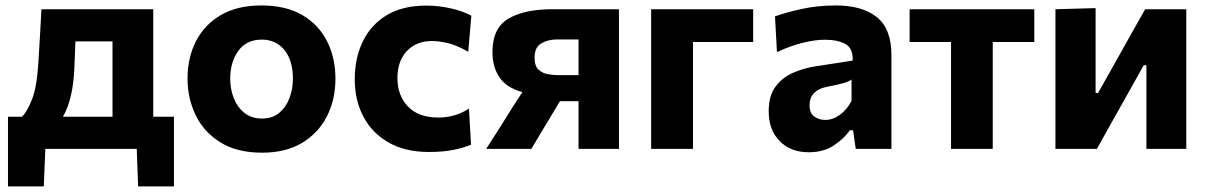

<svg xmlns="http://www.w3.org/2000/svg" viewBox="-20 -532 4316 686"><path d="M8.5 134V-115H58.5Q76 -131.5 93.8 -175.2Q111.5 -219 117 -306.5Q120 -361 123 -407Q125.5 -453 128 -499H527.5V-115H601.5V134H473.5L468.5 0H142L136.5 134ZM245.5 -284Q243 -232.5 233.2 -190Q223.5 -147.5 205 -115H382V-384H249.5Q248.5 -360.5 247.5 -335.8Q246.5 -311 245.5 -284Z M916.5 13.5Q826 13.5 766.8 -23.8Q707.5 -61 678.8 -121.2Q650 -181.5 650 -251Q650 -325.5 680.2 -384.8Q710.5 -444 769.2 -478.2Q828 -512.5 913.5 -512.5Q1002 -512.5 1060.8 -477.8Q1119.5 -443 1149 -383.8Q1178.5 -324.5 1178.5 -251Q1178.5 -175.5 1147.8 -115.8Q1117 -56 1058.8 -21.2Q1000.5 13.5 916.5 13.5ZM916 -108.5Q953.5 -108.5 977.8 -128.8Q1002 -149 1014.2 -181.5Q1026.5 -214 1026.5 -251Q1026.5 -316.5 996 -353.5Q965.5 -390.5 915.5 -390.5Q860.5 -390.5 831.5 -350.2Q802.5 -310 802.5 -251Q802.5 -214 815.2 -181.5Q828 -149 853.2 -128.8Q878.5 -108.5 916 -108.5Z M1512.5 11Q1427.5 11 1368.5 -22.8Q1309.5 -56.5 1278.5 -115Q1247.5 -173.5 1247.5 -248.5Q1247.5 -324 1276.2 -383.8Q1305 -443.5 1361.8 -477.8Q1418.5 -512 1503 -512Q1547.5 -512 1590.5 -502.2Q1633.5 -492.5 1664 -476L1653 -347Q1610 -371.5 1578.2 -378.5Q1546.5 -385.5 1524 -385.5Q1467.5 -385.5 1433.8 -349.8Q1400 -314 1400 -253Q1400 -191 1437.5 -151.5Q1475 -112 1547 -112Q1575 -112 1602.8 -119.8Q1630.5 -127.5 1655.5 -144L1663 -15Q1637 -4 1600.2 3.5Q1563.5 11 1512.5 11Z M1717 0Q1740.5 -37 1764.5 -74Q1788 -111 1810.5 -147.5L1846.5 -203Q1790.5 -218 1765 -255Q1739.5 -292 1739.5 -346Q1739.5 -431.5 1796.2 -465.2Q1853 -499 1954 -499H2191.5V0H2047V-170.5H1980.5L1957 -131Q1937 -98.5 1917.5 -65.5Q1898 -32.5 1878.5 0ZM1974 -263.5H2047V-391H1968.5Q1938.5 -391 1914.2 -377.2Q1890 -363.5 1890 -325.5Q1890 -296.5 1904.2 -283.2Q1918.5 -270 1938.2 -266.8Q1958 -263.5 1974 -263.5Z M2306.5 0V-499H2671V-382H2456V0Z M2869.5 12Q2805 12 2765.8 -27.8Q2726.5 -67.5 2726.5 -134.5Q2726.5 -191 2751.8 -223.8Q2777 -256.5 2814.2 -272.2Q2851.5 -288 2887.5 -294L3026.5 -315.5Q3028.5 -359 3001 -374.5Q2973.5 -390 2926.5 -390Q2892 -390 2847.8 -379Q2803.5 -368 2756 -346L2749 -473.5Q2786 -487 2843.5 -499.8Q2901 -512.5 2967 -512.5Q3060.5 -512.5 3112.8 -470.8Q3165 -429 3165 -335V0H3037.5L3028 -66.5H3016.5Q2996.5 -37.5 2959.8 -12.8Q2923 12 2869.5 12ZM2929 -103.5Q2955.5 -103.5 2980.8 -121.8Q3006 -140 3022.5 -171.5V-248Q3013.5 -241 2996 -235.8Q2978.5 -230.5 2931 -221Q2904 -215.5 2888.2 -199.2Q2872.5 -183 2872.5 -156Q2872.5 -127 2889.8 -115.2Q2907 -103.5 2929 -103.5Z M3378 0V-382H3230V-499H3675.5V-382H3527V0Z M3751 0V-499L3894.5 -503V-200H3903.5L3976.5 -330Q4000.5 -373 4024.2 -415.2Q4048 -457.5 4071.5 -499H4218.5V0H4076V-299H4066.5L3994.5 -170.5Q3970.5 -128 3946.5 -85Q3922.5 -42 3899 0Z"/></svg>

Font: Heraclito
Style: Bold
Weight: 700
Designer: Kostas Bartsokas (font) & Cristiano Sobral (main changes)
Foundry: Kostas Bartsokas (font) & Cristiano Sobral (main changes)
Version: Version 1.00;July 8, 2020;FontCreator 13.0.0.2655 64-bit